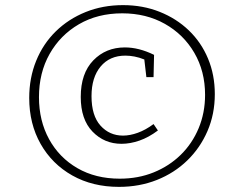

<svg xmlns="http://www.w3.org/2000/svg" viewBox="-20 -722 950 749"><path d="M444 7Q341 7 262 -37.5Q183 -82 138.5 -160.5Q94 -239 94 -340Q94 -418 121 -484.5Q148 -551 197.5 -599.5Q247 -648 314 -675Q381 -702 460 -702Q537 -702 602.5 -676Q668 -650 716.5 -603.5Q765 -557 791.5 -493.5Q818 -430 818 -355Q818 -277 789.5 -211Q761 -145 710.5 -96Q660 -47 592 -20Q524 7 444 7ZM447 -25Q519 -25 579.5 -49.5Q640 -74 685 -118Q730 -162 755 -222Q780 -282 780 -352Q780 -444 738 -516Q696 -588 623 -629Q550 -670 457 -670Q361 -670 288 -627.5Q215 -585 173.5 -511.5Q132 -438 132 -343Q132 -251 171.5 -179Q211 -107 282 -66Q353 -25 447 -25ZM454 -161Q387 -161 341 -208.5Q295 -256 295 -344Q295 -436 344 -486.5Q393 -537 467 -537Q522 -537 581 -508L579 -421H551L543 -490Q523 -498 504.5 -501.5Q486 -505 469 -505Q408 -505 372.5 -462.5Q337 -420 337 -347Q337 -271 372 -232Q407 -193 460 -193Q487 -193 517.5 -204Q548 -215 579 -238L596 -213Q560 -186 524 -173.5Q488 -161 454 -161Z"/></svg>

Font: Bitter Light
Style: Regular
Weight: 300
Designer: Sol Matas, and Bitter project Authors
Foundry: Sol Matas
Version: Version 2.001